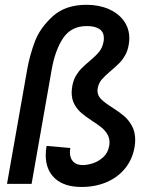

<svg xmlns="http://www.w3.org/2000/svg" viewBox="-20 -748 640 781"><path d="M166 -117Q166 -136.5 169.5 -154.5L266 -146Q264.5 -137 264.5 -128.5Q264.5 -104 278 -90.2Q291.5 -76.5 317.5 -76.5Q334 -76.5 356.8 -83.5Q379.5 -90.5 399.2 -108Q419 -125.5 424 -154Q425.5 -161.5 425.5 -168.5Q425.5 -187.5 416.2 -202.8Q407 -218 393.2 -229.2Q379.5 -240.5 356 -255.5Q328.5 -273.5 311.8 -287.8Q295 -302 283.2 -322.8Q271.5 -343.5 271.5 -371.5Q271.5 -382.5 274 -397.5Q278 -421 288.2 -438.8Q298.5 -456.5 310.8 -469Q323 -481.5 342.5 -498Q368.5 -519.5 382.8 -536.8Q397 -554 401.5 -580Q402.5 -584.5 402.5 -593.5Q402.5 -617.5 384.5 -629.8Q366.5 -642 333.5 -642Q269.5 -642 236.8 -593Q204 -544 190 -463.5L108.5 0H8.5L91 -467.5Q101 -523.5 121.8 -578.8Q142.5 -634 194 -681.2Q245.5 -728.5 332 -728.5Q381.5 -728.5 421.2 -711.5Q461 -694.5 483.5 -663.5Q506 -632.5 506 -592Q506 -580.5 503.5 -565.5Q499.5 -541.5 488.8 -522.8Q478 -504 465 -491Q452 -478 431.5 -460.5Q406.5 -439.5 393.8 -424.5Q381 -409.5 377.5 -389Q376.5 -382 376.5 -379.5Q376.5 -359.5 391.2 -344.8Q406 -330 437 -310.5Q466.5 -291.5 485 -275.8Q503.5 -260 516.8 -235.8Q530 -211.5 530 -178.5Q530 -164 527 -147.5Q518 -98.5 488.2 -62.2Q458.5 -26 413 -6.8Q367.5 12.5 311.5 12.5Q241.5 12.5 203.8 -22Q166 -56.5 166 -117Z"/></svg>

Font: JuliaMono SemiBold
Style: Italic
Weight: 600
Italic angle: -9°
Monospace: yes
Designer: cormullion
Foundry: corm
Version: Version 0.056; ttfautohint (v1.8.4)